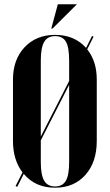

<svg xmlns="http://www.w3.org/2000/svg" viewBox="-20 -873 515 903"><path d="M227.1 -738.8H221.2L252 -853H341.8ZM41 -210V-499Q41 -592.8 95.7 -650.9Q150.4 -709 238.8 -709Q330.1 -709 384.8 -647.9L413.1 -704.1L419.9 -700.2L390.1 -641.1Q435.1 -585 435.1 -499V-210Q435.1 -110.4 381.6 -50.3Q328.1 9.8 238.8 9.8Q146 9.8 91.8 -55.2L61 5.9L53.2 2L85.9 -62Q41 -121.6 41 -210ZM171.9 -587.9V-231L305.2 -492.2V-587.9Q305.2 -650.9 290 -677Q274.9 -703.1 238.8 -703.1Q203.6 -703.1 187.7 -675.8Q171.9 -648.4 171.9 -587.9ZM171.9 -212.9V-110.8Q171.9 -50.3 187.7 -23.2Q203.6 3.9 238.8 3.9Q273.9 3.9 289.6 -22.7Q305.2 -49.3 305.2 -110.8V-474.1Z"/></svg>

Font: Moniqa Black Display
Style: Regular
Weight: 900
Designer: Rajesh Rajput
Foundry: Rajesh Rajput
Version: Version 1.000